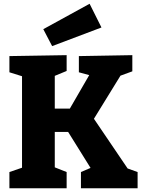

<svg xmlns="http://www.w3.org/2000/svg" viewBox="-20 -1000 762 1020"><path d="M479 -369 658 -105 711 -86V0H410V-86L461 -108L342 -299H271V-111L334 -86V0H30V-86L97 -109V-595L30 -616V-702L334 -707V-623L271 -597V-423H351L454 -601L399 -616V-702L683 -707V-621L620 -598ZM519 -854 257 -755 210 -845 456 -980Z"/></svg>

Font: Bitter Pro ExtraBold
Style: Regular
Weight: 800
Designer: Sol Matas, and Bitter project Authors
Foundry: Sol Matas
Version: Version 1.010